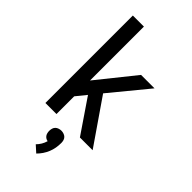

<svg xmlns="http://www.w3.org/2000/svg" viewBox="-297 -813 1141 1141"><g transform="rotate(45 274.0 -242.0)"><path d="M380 0 235 -213 183 -149V0H90V-735H183V-282L374 -520H487L292 -283L487 0ZM264 251 223 214Q236 201 245.5 185Q255 169 260 151Q252 150 244.5 145.5Q237 141 232 134Q227 127 225 118Q223 109 223 101Q223 90 226 80Q229 70 236 63Q243 56 253.5 52.5Q264 49 274 49Q284 49 294.5 52.5Q305 56 312 63Q319 70 322 80Q325 90 325 101Q325 122 321.5 142.5Q318 163 310 182.5Q302 202 290.5 219Q279 236 264 251Z"/></g></svg>

Font: Iosevka Semi-Condensed Medium
Style: Regular
Weight: 500
Monospace: yes
Designer: Belleve Invis
Foundry: Belleve Invis
Version: Version 27.3.5